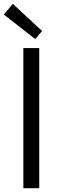

<svg xmlns="http://www.w3.org/2000/svg" viewBox="-20 -983 327 1003"><path d="M102 0H185V-732H102ZM164 -779 200 -821 47 -963 0 -907Z"/></svg>

Font: ChiuKong Gothic CL Normal
Style: Regular
Weight: 350
Designer: Ryoko NISHIZUKA 西塚涼子 (kana, bopomofo & ideographs); Paul D. Hunt (Latin, Greek & Cyrillic); Sandoll Communications 산돌커뮤니
Foundry: Adobe
Version: Version 1.300